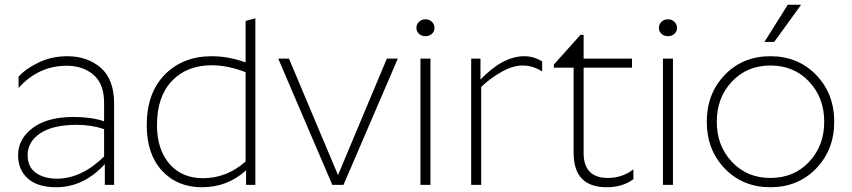

<svg xmlns="http://www.w3.org/2000/svg" viewBox="-20 -776 3578 806"><path d="M219 -26Q322 -26 417 -119V-234Q363 -252 303 -252Q202 -252 149 -216.5Q96 -181 96 -125Q96 -75 130.5 -50.5Q165 -26 219 -26ZM417 -344Q417 -424 372.5 -462Q328 -500 260 -500Q142 -500 58 -407V-454Q87 -487 142 -513.5Q197 -540 262 -540Q347 -540 403 -491.5Q459 -443 459 -340V0H420V-87Q331 10 216 10Q138 10 97 -26.5Q56 -63 56 -124Q56 -193 117.5 -239Q179 -285 289 -285Q363 -285 417 -267Z M869 -502Q764 -502 701.5 -436Q639 -370 639 -251Q639 -149 691 -88.5Q743 -28 832 -28Q932 -28 1011 -98V-473Q936 -502 869 -502ZM1013 0V-61Q935 10 828 10Q724 10 660 -59.5Q596 -129 596 -250Q596 -386 672 -463Q748 -540 869 -540Q939 -540 1011 -514V-688L1052 -699V0Z M1375 0 1148 -530H1193L1399 -41L1604 -530H1650L1422 0Z M1745 -530H1787V0H1745ZM1793 -634Q1782 -624 1766 -624Q1750 -624 1739 -634Q1728 -644 1728 -659Q1728 -674 1739 -684.5Q1750 -695 1766 -695Q1782 -695 1793 -684.5Q1804 -674 1804 -659Q1804 -644 1793 -634Z M1958 -530H1997V-442Q2091 -540 2181 -540Q2221 -540 2256 -518V-476Q2217 -501 2174 -501Q2132 -501 2084 -473.5Q2036 -446 2000 -411V0H1958Z M2639 -24Q2594 10 2527 10Q2388 10 2388 -134V-492H2305V-505L2417 -630H2430V-530H2633V-492H2430V-134Q2430 -29 2532 -29Q2592 -29 2639 -65Z M2763 -530H2805V0H2763ZM2811 -634Q2800 -624 2784 -624Q2768 -624 2757 -634Q2746 -644 2746 -659Q2746 -674 2757 -684.5Q2768 -695 2784 -695Q2800 -695 2811 -684.5Q2822 -674 2822 -659Q2822 -644 2811 -634Z M3022.5 -68.5Q3098 10 3214 10Q3330 10 3406 -68.5Q3482 -147 3482 -265Q3482 -383 3406 -461.5Q3330 -540 3214 -540Q3098 -540 3022.5 -461.5Q2947 -383 2947 -265Q2947 -147 3022.5 -68.5ZM3214 -29Q3116 -29 3052.5 -96.5Q2989 -164 2989 -265Q2989 -366 3052.5 -433.5Q3116 -501 3214 -501Q3313 -501 3376.5 -433.5Q3440 -366 3440 -265Q3440 -164 3376.5 -96.5Q3313 -29 3214 -29ZM3287 -756H3343L3230 -600H3189Z"/></svg>

Font: Roundo Light
Style: Regular
Weight: 300
Designer: Namrata Goyal (Gurmukhi), Shiva Nallaperumal (Latin)
Foundry: Indian Type Foundry
Version: Version 1.000;PS 1.0;hotconv 1.0.88;makeotf.lib2.5.647800